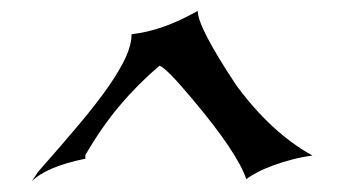

<svg xmlns="http://www.w3.org/2000/svg" viewBox="-20 -758 640 357"><path d="M347.7 -737.8Q347.2 -708 419.9 -598.6Q484.9 -510.7 561 -468.8Q542 -466.3 523.2 -461.4Q504.4 -456.5 487.8 -450.4Q471.2 -444.3 458.3 -437.5Q445.3 -430.7 438 -424.8Q421.4 -474.1 339.8 -571.3Q288.1 -633.3 276.4 -635.7Q236.3 -601.6 202.9 -562Q169.4 -522.5 138.7 -469.7V-462.9Q66.4 -448.2 39.1 -420.9L50.8 -438.5Q95.2 -488.8 128.2 -528.1Q161.1 -567.4 182.4 -598.1Q203.6 -628.9 214.1 -652.1Q224.6 -675.3 224.6 -694.3Q254.4 -697.8 284.2 -708.3Q314 -718.8 347.7 -737.8Z"/></svg>

Font: MedievalSharp
Style: Regular
Weight: 500
Version: Version 1.0